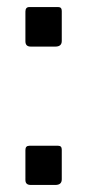

<svg xmlns="http://www.w3.org/2000/svg" viewBox="-20 -527 249 544"><path d="M155 -411Q155 -395 137 -395H67Q52 -395 52 -410V-494Q52 -507 63 -507H145Q155 -507 155 -496ZM155 -19Q155 -3 137 -3H67Q52 -3 52 -17V-102Q52 -114 63 -114H145Q155 -114 155 -103Z"/></svg>

Font: Libre Franklin Thin
Style: Regular
Weight: 400
Version: Version 3.000